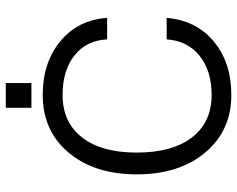

<svg xmlns="http://www.w3.org/2000/svg" viewBox="-100 -732 839 680"><g transform="rotate(-90 320.0 -391.5)"><path d="M278.8 -791H366.2V-700.2H278.8ZM43 -327.1Q43 -477.1 120.1 -568.6Q197.3 -660.2 324.2 -660.2Q439 -660.2 514.4 -597.9Q589.8 -535.6 597.2 -432.1H521Q517.6 -504.9 464.6 -547.4Q411.6 -589.8 324.2 -589.8Q227.5 -589.8 173.8 -521Q120.1 -452.1 120.1 -327.1Q120.1 -201.2 173.8 -131.6Q227.5 -62 324.2 -62Q409.7 -62 462.9 -104.7Q516.1 -147.5 521 -221.2H597.2Q587.9 -115.7 513.2 -54Q438.5 7.8 324.2 7.8Q198.2 7.8 120.6 -84.2Q43 -176.3 43 -327.1Z"/></g></svg>

Font: Overused Grotesk
Style: Regular
Weight: 400
Version: Version 0.002